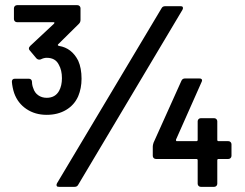

<svg xmlns="http://www.w3.org/2000/svg" viewBox="-20 -724 951 744"><path d="M283 -489Q296 -460 296 -419Q296 -382 283 -351Q268 -317 236 -298Q204 -279 161 -279Q116 -279 82.5 -301.5Q49 -324 35 -363Q28 -384 26 -407Q26 -419 38 -419H91Q103 -419 104 -407Q104 -394 109 -382Q114 -365 128 -355Q142 -345 161 -345Q194 -345 209 -372Q220 -392 220 -421Q220 -452 208 -473Q195 -500 161 -500Q150 -500 138 -494Q136 -493 132 -493Q126 -493 121 -498L95 -529Q92 -532 92 -536Q92 -541 97 -546L189 -632Q191 -634 191 -635Q191 -636 190.5 -637Q190 -638 187 -638H46Q41 -638 37.5 -641.5Q34 -645 34 -650V-692Q34 -697 37.5 -700.5Q41 -704 46 -704H280Q285 -704 288.5 -700.5Q292 -697 292 -692V-647Q292 -638 286 -632L205 -552Q204 -551 204 -550Q204 -547 209 -546Q258 -538 283 -489ZM209 0Q202 0 200.5 -2.5Q199 -5 199 -7Q199 -10 201 -14L606 -692Q610 -700 620 -700H679Q686 -700 687.5 -697.5Q689 -695 689 -693Q689 -690 687 -686L283 -8Q279 0 269 0ZM865 -177Q870 -177 873.5 -173.5Q877 -170 877 -165V-120Q877 -115 873.5 -111.5Q870 -108 865 -108H827Q822 -108 822 -103V-12Q822 -7 818.5 -3.5Q815 0 810 0H758Q753 0 749.5 -3.5Q746 -7 746 -12V-103Q746 -108 741 -108H584Q579 -108 575.5 -111.5Q572 -115 572 -120V-156Q572 -162 575 -171L683 -411Q687 -420 697 -420H752Q759 -420 761 -417.5Q763 -415 763 -413Q763 -410 761 -406L662 -183Q662 -182 662 -181Q662 -180 662.5 -178.5Q663 -177 665 -177H741Q746 -177 746 -182V-254Q746 -259 749.5 -262.5Q753 -266 758 -266H810Q815 -266 818.5 -262.5Q822 -259 822 -254V-182Q822 -177 827 -177Z"/></svg>

Font: LinhAnh SemBd
Style: Regular
Weight: 600
Monospace: yes
Designer: Jeremy Tribby
Foundry: Tribby Type
Version: Version 1.408